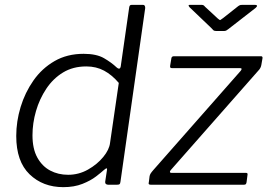

<svg xmlns="http://www.w3.org/2000/svg" viewBox="-20 -762 1108 792"><path d="M426 0Q420 0 416.5 -3.5Q413 -7 414 -13L421 -59Q423 -67 420 -67.5Q417 -68 409 -61Q398 -51 376 -34Q354 -17 320 -3.5Q286 10 241 10Q157 10 102 -43Q47 -96 47 -201Q47 -261 65 -320.5Q83 -380 118 -430Q153 -480 205 -510Q257 -540 325 -540Q378 -540 409 -522Q440 -504 461 -484Q469 -477 473.5 -479.5Q478 -482 479 -495L513 -732Q514 -738 516.5 -740Q519 -742 524 -742H570Q579 -742 579 -729L477 -13Q476 -5 473.5 -2.5Q471 0 462 0ZM470 -420Q442 -453 409.5 -470.5Q377 -488 336 -488Q281 -488 240 -463Q199 -438 171 -396Q143 -354 128.5 -304Q114 -254 114 -204Q114 -148 134 -112Q154 -76 187 -58.5Q220 -41 261 -41Q305 -41 343 -62.5Q381 -84 406 -114.5Q431 -145 434 -173ZM602 0Q596 0 594 -2.5Q592 -5 594 -11L597 -35Q598 -41 601.5 -46.5Q605 -52 612 -60L973 -470Q977 -475 976.5 -478Q976 -481 970 -481H689Q684 -481 682.5 -483.5Q681 -486 682 -492L687 -522Q688 -527 691 -528.5Q694 -530 698 -530H1057Q1063 -530 1063 -523L1058 -494Q1057 -488 1054 -482Q1051 -476 1045 -470L684 -60Q680 -55 681 -52Q682 -49 686 -49H994Q1003 -49 1001 -41L997 -10Q996 -5 994 -2.5Q992 0 986 0H602ZM963 -737Q969 -741 972.5 -741.5Q976 -742 981 -742H1032Q1039 -742 1040 -738.5Q1041 -735 1034 -729L922 -642Q918 -639 914 -636.5Q910 -634 903 -634H873Q864 -634 860 -637.5Q856 -641 852 -646L762 -732Q758 -737 758 -739.5Q758 -742 763 -742H810Q816 -742 819 -740.5Q822 -739 826 -734L879 -685Q887 -678 889 -679.5Q891 -681 901 -688Z"/></svg>

Font: Libre Franklin Thin Light
Style: Italic
Weight: 300
Italic angle: -8°
Version: Version 3.000